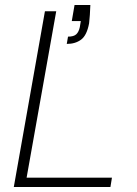

<svg xmlns="http://www.w3.org/2000/svg" viewBox="-20 -745 544 765"><path d="M35 0 159 -700H204L86 -37H426L420 0ZM246 -570 251 -599Q274 -599 284 -608.5Q294 -618 298 -637L302 -661H266L277 -725H340Q339 -702 338 -685.5Q337 -669 335 -652Q326 -604 303 -587Q280 -570 246 -570Z"/></svg>

Font: DM Sans 10pt ExtraLight
Style: Italic
Weight: 250
Italic angle: -10°
Version: Version 4.004;gftools[0.9.30]